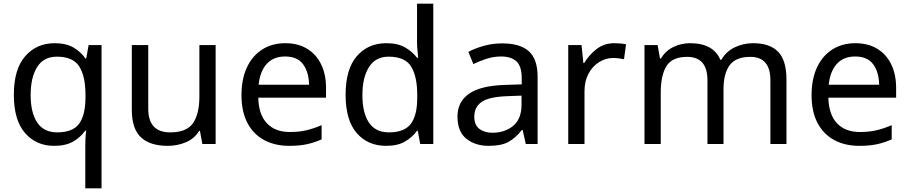

<svg xmlns="http://www.w3.org/2000/svg" viewBox="-20 -780 4925 1040"><path d="M442 11Q442 -7 443 -31Q444 -55 447 -72H441Q418 -38 377.5 -14Q337 10 273 10Q176 10 115.5 -59.5Q55 -129 55 -267Q55 -405 116.5 -475.5Q178 -546 276 -546Q339 -546 379 -522Q419 -498 443 -463H447L460 -536H530V240H442ZM290 -63Q373 -63 407.5 -108.5Q442 -154 443 -248V-266Q443 -368 409 -420.5Q375 -473 288 -473Q216 -473 181 -416.5Q146 -360 146 -265Q146 -170 181.5 -116.5Q217 -63 290 -63Z M1148 -536V0H1076L1063 -71H1059Q1033 -29 987 -9.5Q941 10 889 10Q792 10 743 -36.5Q694 -83 694 -185V-536H783V-191Q783 -63 902 -63Q991 -63 1025.5 -113Q1060 -163 1060 -257V-536Z M1525 -546Q1594 -546 1643.5 -516Q1693 -486 1719.5 -431.5Q1746 -377 1746 -304V-251H1379Q1381 -160 1425.5 -112.5Q1470 -65 1550 -65Q1601 -65 1640.5 -74.5Q1680 -84 1722 -102V-25Q1681 -7 1641 1.5Q1601 10 1546 10Q1470 10 1411.5 -21Q1353 -52 1320.5 -113.5Q1288 -175 1288 -264Q1288 -352 1317.5 -415Q1347 -478 1400.5 -512Q1454 -546 1525 -546ZM1524 -474Q1461 -474 1424.5 -433.5Q1388 -393 1381 -321H1654Q1653 -389 1622 -431.5Q1591 -474 1524 -474Z M2072 10Q1972 10 1912 -59.5Q1852 -129 1852 -267Q1852 -405 1912.5 -475.5Q1973 -546 2073 -546Q2135 -546 2174.5 -523Q2214 -500 2239 -467H2245Q2244 -480 2241.5 -505.5Q2239 -531 2239 -546V-760H2327V0H2256L2243 -72H2239Q2215 -38 2175 -14Q2135 10 2072 10ZM2086 -63Q2171 -63 2205.5 -109.5Q2240 -156 2240 -250V-266Q2240 -366 2207 -419.5Q2174 -473 2085 -473Q2014 -473 1978.5 -416.5Q1943 -360 1943 -265Q1943 -169 1978.5 -116Q2014 -63 2086 -63Z M2700 -545Q2798 -545 2845 -502Q2892 -459 2892 -365V0H2828L2811 -76H2807Q2772 -32 2733.5 -11Q2695 10 2627 10Q2554 10 2506 -28.5Q2458 -67 2458 -149Q2458 -229 2521 -272.5Q2584 -316 2715 -320L2806 -323V-355Q2806 -422 2777 -448Q2748 -474 2695 -474Q2653 -474 2615 -461.5Q2577 -449 2544 -433L2517 -499Q2552 -518 2600 -531.5Q2648 -545 2700 -545ZM2726 -259Q2626 -255 2587.5 -227Q2549 -199 2549 -148Q2549 -103 2576.5 -82Q2604 -61 2647 -61Q2715 -61 2760 -98.5Q2805 -136 2805 -214V-262Z M3308 -546Q3323 -546 3340.5 -544.5Q3358 -543 3371 -540L3360 -459Q3347 -462 3331.5 -464Q3316 -466 3302 -466Q3261 -466 3225 -443.5Q3189 -421 3167.5 -380.5Q3146 -340 3146 -286V0H3058V-536H3130L3140 -438H3144Q3170 -482 3211 -514Q3252 -546 3308 -546Z M4059 -546Q4150 -546 4195 -499.5Q4240 -453 4240 -349V0H4153V-345Q4153 -472 4044 -472Q3966 -472 3932.5 -427Q3899 -382 3899 -296V0H3812V-345Q3812 -472 3702 -472Q3621 -472 3590 -422Q3559 -372 3559 -278V0H3471V-536H3542L3555 -463H3560Q3585 -505 3627.5 -525.5Q3670 -546 3718 -546Q3844 -546 3882 -456H3887Q3914 -502 3960.5 -524Q4007 -546 4059 -546Z M4613 -546Q4682 -546 4731.5 -516Q4781 -486 4807.5 -431.5Q4834 -377 4834 -304V-251H4467Q4469 -160 4513.5 -112.5Q4558 -65 4638 -65Q4689 -65 4728.5 -74.5Q4768 -84 4810 -102V-25Q4769 -7 4729 1.5Q4689 10 4634 10Q4558 10 4499.5 -21Q4441 -52 4408.5 -113.5Q4376 -175 4376 -264Q4376 -352 4405.5 -415Q4435 -478 4488.5 -512Q4542 -546 4613 -546ZM4612 -474Q4549 -474 4512.5 -433.5Q4476 -393 4469 -321H4742Q4741 -389 4710 -431.5Q4679 -474 4612 -474Z"/></svg>

Font: Noto Sans Anatolian Hieroglyphs
Style: Regular
Weight: 400
Designer: Monotype Design Team
Foundry: Monotype Imaging Inc.
Version: Version 2.001; ttfautohint (v1.8.4.7-5d5b)